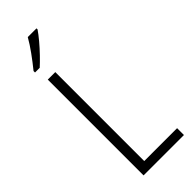

<svg xmlns="http://www.w3.org/2000/svg" viewBox="-304 -1030 1012 1012"><g transform="rotate(-45 202.0 -524.5)"><path d="M83 -51V-765H139V-102H384V-51ZM232 -990Q217 -968 193.5 -940Q170 -912 144 -885Q118 -858 97 -839H62V-850Q92 -887 119.5 -925Q147 -963 167 -998H232Z"/></g></svg>

Font: Noto Sans Tamil UI Condensed Light
Style: Regular
Weight: 300
Width: 3
Designer: Jelle Bosma - Monotype Design Team
Foundry: Monotype Imaging Inc.
Version: Version 2.004; ttfautohint (v1.8.4.7-5d5b)